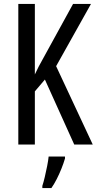

<svg xmlns="http://www.w3.org/2000/svg" viewBox="-20 -734 491 975"><path d="M451 0H357L208 -330L157 -270V0H73V-714H157V-356Q163 -370 176.5 -396Q190 -422 211 -459L351 -714H442L265 -398ZM310 71Q303 95 292 122.5Q281 150 268 175.5Q255 201 241 221H195V210Q201 192 207.5 164.5Q214 137 219.5 109Q225 81 227 61H310Z"/></svg>

Font: Noto Sans Arabic ExtraCondensed
Style: Regular
Weight: 400
Width: 2
Designer: Monotype Design Team, Nadine Chahine, Nizar Qandah and Khaled Hosny
Foundry: Monotype Imaging Inc.
Version: Version 2.012